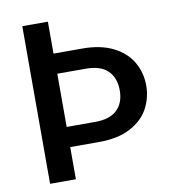

<svg xmlns="http://www.w3.org/2000/svg" viewBox="-79 -766 753 835"><g transform="rotate(-10 297.5 -348.0)"><path d="M561 -348Q561 -295 536 -248Q511 -201 456 -171.5Q401 -142 315 -142H189V0H75V-696H188V-555H315Q395 -555 450.5 -527.5Q506 -500 533.5 -453Q561 -406 561 -348ZM315 -231Q380 -231 412 -262Q444 -293 444 -348Q444 -403 412 -434.5Q380 -466 315 -466H189V-231Z"/></g></svg>

Font: MSTAGE Medium
Style: Regular
Weight: 500
Designer: Ninad Kale (Devanagari), Jonny Pinhorn (Latin)
Foundry: Indian Type Foundry
Version: 4.004